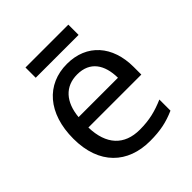

<svg xmlns="http://www.w3.org/2000/svg" viewBox="-189 -804 941 941"><g transform="rotate(-45 282.0 -333.5)"><path d="M433 -677H136V-606H433ZM292 -546C150 -546 55 -440 55 -264C55 -85 160 10 313 10C386 10 434 -1 489 -25V-102C433 -78 385 -65 317 -65C210 -65 149 -130 146 -251H513V-304C513 -450 429 -546 292 -546ZM291 -474C380 -474 420 -412 421 -321H148C157 -417 207 -474 291 -474Z"/></g></svg>

Font: Noto Sans Mahajani
Style: Regular
Weight: 400
Designer: Monotype Design Team
Foundry: Monotype Imaging Inc.
Version: Version 2.003